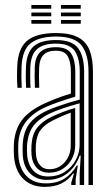

<svg xmlns="http://www.w3.org/2000/svg" viewBox="-20 -740 444 768"><path d="M334 0V-453.5Q334 -523 306.1 -558.4Q278.2 -593.8 204 -593.8Q138.5 -593.8 103.9 -567.8Q69.2 -541.8 66.2 -473.8Q65.5 -451.8 65.6 -431.1Q65.8 -410.5 67 -388.8H49.8Q48.2 -412.8 48 -432.5Q47.8 -452.2 48.8 -474.5Q51.8 -545.8 88.2 -576.8Q124.8 -607.8 204 -607.8Q261.2 -607.8 293.4 -590.1Q325.5 -572.5 338.6 -538.1Q351.8 -503.8 351.8 -453.5V0ZM172 -34.2Q211.2 -34.2 239.5 -52.8Q267.8 -71.2 283.1 -100.1Q298.5 -129 298.5 -159.8V-326.8Q267.2 -318.5 234.1 -307.4Q201 -296.2 178.8 -285.8Q135 -264.8 113.4 -236Q91.8 -207.2 88.2 -159Q87.5 -147.2 87.8 -137.8Q88 -128.2 88.8 -117.5Q93 -79 114.2 -56.6Q135.5 -34.2 172 -34.2ZM175.5 -49.2Q144.8 -49.2 126.9 -68.8Q109 -88.2 106.2 -119.5Q105.5 -128.5 105.4 -138.1Q105.2 -147.8 105.8 -157.2Q108.2 -202.2 127.8 -227.9Q147.2 -253.5 185 -272Q209.5 -283.8 232 -292.2Q254.5 -300.8 280.8 -308.2V-158.5Q280.8 -130 267.8 -105Q254.8 -80 231.2 -64.6Q207.8 -49.2 175.5 -49.2ZM177.5 -63Q202.2 -63 221.5 -75.9Q240.8 -88.8 251.9 -110.2Q263 -131.8 263 -157.2V-289.2Q245 -282.8 227.9 -275.4Q210.8 -268 191.8 -258.5Q156.2 -240.5 140.6 -217.5Q125 -194.5 123.2 -156.5Q123 -147 123.1 -138.1Q123.2 -129.2 124 -120.8Q126 -96 139.9 -79.5Q153.8 -63 177.5 -63ZM159 7.5Q106.2 7.5 73.6 -24Q41 -55.5 36 -114Q35 -126.5 35 -138.5Q35 -150.5 35.5 -163.8Q39 -221.5 67.6 -259.6Q96.2 -297.8 159.5 -326.8Q174.5 -333.8 189.9 -340Q205.2 -346.2 223.2 -352.6Q241.2 -359 263.5 -365.5V-453.5Q263.5 -492.2 250.9 -514.8Q238.2 -537.2 204 -537.2Q170 -537.2 154 -520.4Q138 -503.5 136.5 -469.5Q136 -457.2 136 -434.8Q136 -412.2 137 -388.8H119.5Q118.5 -411.2 118.5 -433.5Q118.5 -455.8 119 -470.8Q120.8 -513.5 141.6 -532.4Q162.5 -551.2 204 -551.2Q249.2 -551.2 265.2 -524.9Q281.2 -498.5 281.2 -453.5V-353.5Q249.8 -344 219.2 -333.5Q188.8 -323 166 -313.2Q111.5 -289 83.5 -252.6Q55.5 -216.2 53 -162.5Q52.8 -150.8 52.8 -139Q52.8 -127.2 53.8 -115.2Q57.8 -64.8 86.4 -35.6Q115 -6.5 163.2 -6.5Q208 -6.5 237.9 -25.6Q267.8 -44.8 287 -78H291.2L282.5 -21.5V0H265.2L265 -9.5L276 -46.2H272.5Q251.5 -18 223.9 -5.2Q196.2 7.5 159 7.5ZM298.8 0V-48.2L302.8 -117.5H298.8Q282.8 -73 249.2 -46.6Q215.8 -20.2 167.2 -20.5Q126.5 -20.5 100.8 -45.9Q75 -71.2 71.2 -116.2Q70.5 -127.8 70.4 -138.5Q70.2 -149.2 70.8 -161.2Q73.5 -213.8 97.5 -245.2Q121.5 -276.8 172.5 -299.5Q187.8 -306.2 209 -313.9Q230.2 -321.5 253.6 -328.8Q277 -336 299 -341.8V-453.5Q299 -506 279.2 -535.8Q259.5 -565.5 204 -565.5Q153.2 -565.5 128.4 -543.8Q103.5 -522 101.2 -471Q100.8 -456.2 100.8 -433.9Q100.8 -411.5 102.2 -388.8H84.5Q83.2 -410.2 83.1 -432.8Q83 -455.2 83.8 -471.2Q86 -528.8 114.2 -554.2Q142.5 -579.8 204 -579.8Q268 -579.8 292.2 -547.6Q316.5 -515.5 316.5 -453.5V0ZM223.8 -705V-720H303V-705ZM105.5 -645V-660H185V-645ZM105.5 -675V-690H185V-675ZM105.5 -705V-720H185V-705ZM223.8 -645V-660H303V-645ZM223.8 -675V-690H303V-675Z"/></svg>

Font: Big Shoulders Inline Text Thin Medium
Style: Regular
Weight: 500
Version: Version 2.002